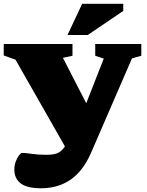

<svg xmlns="http://www.w3.org/2000/svg" viewBox="-20 -752 770 1004"><path d="M194.5 232.5Q122 232.5 88.5 207.2Q55 182 55 134Q55 112 62.5 92.2Q70 72.5 79.8 60Q89.5 47.5 95.5 47.5Q113 47.5 146 52.5Q179 57.5 222 57.5Q269.5 57.5 289 44.5Q308.5 31.5 318 15.5L319.5 13.5L61 -440L-0.5 -462V-522H359V-460.5L309 -449.5L431 -212L522.5 -445.5L478 -460.5V-522H719V-460.5L670 -446.5L457.5 44Q415 142 349.5 187.2Q284 232.5 194.5 232.5ZM333 -569 409.5 -732H624.5V-695L439 -569Z"/></svg>

Font: Newsreader Caption ExtraBold
Style: Regular
Weight: 800
Designer: Hugues Gentile
Foundry: Production Type
Version: Version 1.001